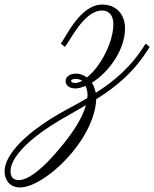

<svg xmlns="http://www.w3.org/2000/svg" viewBox="-266 -373 675 840"><path d="M136 -11C214 -60 281 -158 281 -249C281 -311 242 -353 181 -353C85 -353 23 -212 0 -182L18 -168C42 -196 101 -327 181 -327C207 -327 230 -310 230 -267C230 -189 174 -81 114 -34C100 -45 83 -51 67 -51C42 -51 21 -39 21 -18C21 1 39 14 63 14C76 14 91 10 108 3C113 13 117 26 117 46C117 49 116 53 116 56C86 74 56 90 26 106C-150 202 -246 302 -246 377C-246 407 -229 447 -178 447C-72 447 147 242 155 61C246 4 322 -59 389 -168L371 -182C309 -81 234 -18 153 33C149 12 140 -4 136 -11ZM12 256C-91 384 -151 415 -184 415C-213 415 -220 395 -220 376C-220 356 -212 267 39 128L110 87C95 143 53 205 12 256ZM94 -20C84 -13 70 -10 63 -10C51 -10 45 -14 45 -19C45 -24 53 -28 66 -28C73 -28 85 -25 94 -20Z"/></svg>

Font: Parisienne
Style: Regular
Weight: 400
Designer: Astigmatic (AOETI)
Foundry: Astigmatic (AOETI)
Version: Version 1.000